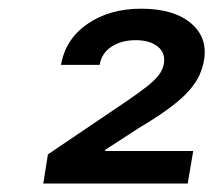

<svg xmlns="http://www.w3.org/2000/svg" viewBox="-20 -859 493 444"><path d="M80.1 -434.6 90.8 -502 279.3 -629.4Q303.2 -646 320.1 -659.2Q336.9 -672.4 346.7 -684.8Q356.4 -697.3 358.9 -711.4Q363.3 -736.8 344.5 -751.5Q325.7 -766.1 293.9 -766.1Q260.7 -766.1 237.8 -751Q214.8 -735.8 210.4 -709H121.1Q131.3 -768.6 182.4 -803.7Q233.4 -838.9 306.2 -838.9Q381.3 -838.9 421.1 -805.7Q460.9 -772.5 451.7 -719.2Q448.7 -701.7 440.9 -684.6Q433.1 -667.5 416.7 -648.9Q400.4 -630.4 372.1 -609.4Q343.8 -588.4 300.3 -562.5L223.6 -512.7L223.1 -509.8H426.8L414.1 -434.6Z"/></svg>

Font: Inter 18pt Medium
Style: Italic
Weight: 500
Italic angle: -9.3988°
Designer: Rasmus Andersson
Foundry: rsms
Version: Version 4.001;git-66647c0bb